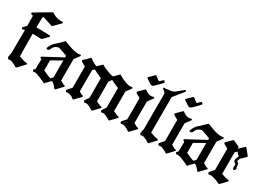

<svg xmlns="http://www.w3.org/2000/svg" viewBox="-13 -1863 3928 2862"><g transform="rotate(30 1951.0 -431.5)"><path d="M512 -851Q519 -857 515 -865.5Q511 -874 501 -874Q493 -874 488 -873H492Q491 -873 490 -872.5Q489 -872 488 -872H474Q422 -872 367 -897Q347 -906 321 -923Q313 -928 306 -923L43 -768Q37 -764 37 -756Q37 -744 44.5 -739.5Q52 -735 65 -733L63 -734Q66 -733 69 -733Q73 -733 77 -730Q77 -686 78 -644.5Q79 -603 79 -558L28 -507Q19 -498 28 -489L37 -480Q45 -472 54 -479Q61 -485 80 -489Q80 -479 80 -440Q80 -402 79 -319Q78 -236 78 -181Q78 -127 78 -97L63 -15L77 8Q79 13 83.5 15Q88 17 93 14Q101 11 115 11Q144 11 190 37V35Q196 39 205.5 45Q215 51 230 61Q241 67 250 59L356 -52Q364 -59 360 -67Q356 -75 347 -75Q334 -75 317 -78Q300 -81 282 -86.5Q264 -92 245.5 -98Q227 -104 212 -110Q212 -133 211 -150.5Q210 -168 210 -192Q209 -258 208.5 -332Q208 -406 208 -498Q225 -497 240 -497Q255 -497 282.5 -495.5Q310 -494 327 -494Q346 -494 355 -494Q357 -494 361 -496Q365 -498 366 -498L447 -580Q454 -587 450 -595Q446 -603 437 -603Q429 -603 421 -603.5Q413 -604 403 -604Q374 -604 337 -605.5Q300 -607 264 -607H254Q246 -607 232.5 -607.5Q219 -608 208 -607Q209 -654 209.5 -695Q210 -736 212 -781Q216 -785 219 -788Q222 -791 227 -794Q254 -785 276 -778Q298 -771 322 -762Q346 -755 363 -749.5Q380 -744 390 -739Q397 -736 403 -742Z M1009 -46Q1015 -53 1012 -60.5Q1009 -68 1000 -68Q982 -68 964 -81H965Q951 -89 942 -95Q933 -101 924 -104V-473L990 -563Q996 -571 989.5 -578.5Q983 -586 974 -583Q968 -580 959.5 -579Q951 -578 939 -578Q911 -578 872 -586.5Q833 -595 786 -612Q769 -618 747.5 -626.5Q726 -635 698 -646Q696 -648 691.5 -646.5Q687 -645 684 -643L598 -558Q586 -548 576 -540Q566 -532 560 -526Q519 -483 496 -423Q494 -419 496.5 -413.5Q499 -408 503 -406Q507 -403 509 -403Q513 -403 515 -403Q528 -403 545 -417Q562 -463 583 -482Q596 -495 615.5 -503Q635 -511 655 -514Q692 -501 729 -489Q766 -477 803 -463Q803 -454 803.5 -448.5Q804 -443 804 -434L490 -266Q488 -264 486 -260Q484 -256 484 -254Q484 -246 492 -241Q500 -236 509 -234H510Q510 -210 510 -188Q510 -166 509 -150Q508 -132 508 -110Q508 -89 508 -65L487 -45Q483 -41 482.5 -36Q482 -31 484 -27L490 -18Q497 -9 507 -13Q516 -15 525 -15Q542 -15 568.5 -7Q595 1 631 17Q688 40 714 55Q721 60 726.5 57Q732 54 734 47Q736 41 766 13Q767 11 778 -1Q789 -13 808 -29Q832 -23 865 11Q870 17 877.5 27Q885 37 895 49Q900 54 905.5 54.5Q911 55 916 51ZM803 -95Q801 -89 798 -86Q795 -83 792 -78Q786 -73 779.5 -66.5Q773 -60 767 -55Q754 -57 721.5 -70Q689 -83 630 -110V-282L803 -381Q802 -307 802.5 -236.5Q803 -166 803 -95Z M1937 -46Q1943 -53 1939.5 -60.5Q1936 -68 1926 -68Q1914 -68 1892 -77H1893Q1883 -83 1872 -87.5Q1861 -92 1850 -98Q1844 -100 1841.5 -101.5Q1839 -103 1835 -104V-442L1899 -529Q1905 -538 1899.5 -545Q1894 -552 1885 -549Q1878 -547 1870.5 -546Q1863 -545 1853 -545Q1830 -545 1797.5 -555Q1765 -565 1723 -583Q1718 -586 1700.5 -595Q1683 -604 1664 -615Q1662 -618 1657.5 -619Q1653 -620 1650 -623Q1644 -627 1636 -619L1562 -545Q1536 -546 1505 -556Q1474 -566 1433 -583Q1414 -591 1396.5 -599.5Q1379 -608 1358 -621Q1349 -626 1342 -619Q1325 -603 1308.5 -586Q1292 -569 1275 -553Q1258 -557 1239.5 -565Q1221 -573 1198 -588Q1192 -592 1181.5 -599Q1171 -606 1155 -619Q1145 -626 1137 -618L1049 -531Q1043 -525 1044 -518Q1045 -511 1052 -507Q1052 -507 1056 -503Q1062 -499 1066 -496.5Q1070 -494 1076 -491Q1086 -483 1101 -476Q1116 -469 1126 -463V-99L1063 -27Q1058 -18 1063 -11L1069 1Q1071 6 1076.5 7Q1082 8 1086 6Q1095 2 1106 2Q1121 2 1139 8Q1157 14 1175 23Q1186 31 1207 48Q1218 54 1226 46L1319 -51Q1325 -58 1321.5 -65.5Q1318 -73 1309 -73Q1303 -73 1295 -76Q1287 -79 1281 -83Q1273 -88 1262.5 -94.5Q1252 -101 1246 -104V-472Q1256 -479 1263 -486Q1270 -493 1277 -499Q1285 -495 1294.5 -490.5Q1304 -486 1310 -482L1348 -463Q1351 -462 1353 -462Q1356 -462 1358 -460Q1377 -451 1393.5 -443Q1410 -435 1419 -431V-95L1372 -25Q1370 -18 1372 -11L1379 1Q1382 6 1387 7Q1392 8 1397 6Q1405 2 1416 2Q1433 2 1451 8.5Q1469 15 1492 27V26Q1498 29 1507 35Q1516 41 1532 52Q1542 58 1550 51L1643 -46Q1649 -52 1645.5 -60Q1642 -68 1632 -68Q1625 -68 1612.5 -72.5Q1600 -77 1588 -83Q1585 -83 1579.5 -85.5Q1574 -88 1571 -89Q1565 -92 1556.5 -96.5Q1548 -101 1542 -104V-442Q1551 -455 1560.5 -468Q1570 -481 1578 -494Q1603 -481 1619 -474Q1635 -467 1647 -461Q1651 -459 1653 -459Q1656 -459 1658 -457Q1675 -448 1689.5 -441.5Q1704 -435 1713 -431V-95L1666 -25Q1662 -18 1666 -11L1673 1Q1679 12 1690 6Q1698 2 1710 2Q1725 2 1743.5 8.5Q1762 15 1785 27V26Q1791 29 1800.5 35Q1810 41 1825 52Q1835 58 1844 51Z M2270 -844Q2274 -848 2273.5 -853.5Q2273 -859 2269 -862L2260 -872Q2252 -879 2242 -873Q2230 -862 2218.5 -850Q2207 -838 2195 -826Q2186 -826 2163 -842L2164 -841Q2155 -850 2150.5 -853.5Q2146 -857 2141 -861Q2135 -866 2129 -870.5Q2123 -875 2117 -879Q2109 -885 2101 -876L2022 -798Q2011 -787 2023 -778Q2106 -716 2128 -716Q2148 -716 2169 -738L2244 -813ZM2273 -46Q2280 -52 2276 -60Q2272 -68 2262 -68Q2246 -68 2227 -81Q2214 -88 2204 -94.5Q2194 -101 2187 -104V-473L2253 -563Q2260 -571 2253 -579Q2246 -587 2236 -583Q2218 -575 2198 -575Q2182 -575 2162 -581Q2142 -587 2126 -597Q2121 -599 2113.5 -604Q2106 -609 2096 -618Q2086 -626 2078 -618L1989 -531Q1983 -525 1984.5 -518Q1986 -511 1993 -507Q1993 -507 1996 -503Q2002 -499 2006 -496Q2010 -493 2016 -491Q2028 -485 2042 -477Q2056 -469 2067 -463V-99L2005 -27Q1997 -18 2003 -11L2010 1Q2013 6 2017.5 7Q2022 8 2027 6Q2035 2 2046 2Q2062 2 2080 8.5Q2098 15 2122 27V26Q2128 29 2137.5 35Q2147 41 2162 52Q2172 58 2181 51Z M2613 -887Q2620 -896 2612 -905Q2604 -914 2594 -907L2485 -818H2486Q2445 -786 2372 -786Q2362 -782 2350.5 -781Q2339 -780 2332 -780Q2328 -780 2324 -780Q2319 -780 2313 -781Q2302 -784 2298 -773Q2294 -762 2304 -756Q2312 -750 2315 -748Q2316 -747 2320.5 -743.5Q2325 -740 2326 -739Q2341 -729 2354 -708V-93L2339 -20Q2339 -15 2341 -11L2348 1Q2351 6 2356 7Q2361 8 2366 6Q2373 2 2385 2Q2400 2 2419 8.5Q2438 15 2461 27V26Q2467 29 2476 35Q2485 41 2501 52Q2511 58 2519 51L2612 -46Q2618 -53 2615 -60.5Q2612 -68 2603 -68Q2592 -68 2576 -72.5Q2560 -77 2538 -83Q2523 -87 2508 -92Q2493 -97 2474 -104V-715Z M2919 -844Q2923 -848 2922.5 -853.5Q2922 -859 2918 -862L2909 -872Q2901 -879 2891 -873Q2879 -862 2867.5 -850Q2856 -838 2844 -826Q2835 -826 2812 -842L2813 -841Q2804 -850 2799.5 -853.5Q2795 -857 2790 -861Q2784 -866 2778 -870.5Q2772 -875 2766 -879Q2758 -885 2750 -876L2671 -798Q2660 -787 2672 -778Q2755 -716 2777 -716Q2797 -716 2818 -738L2893 -813ZM2922 -46Q2929 -52 2925 -60Q2921 -68 2911 -68Q2895 -68 2876 -81Q2863 -88 2853 -94.5Q2843 -101 2836 -104V-473L2902 -563Q2909 -571 2902 -579Q2895 -587 2885 -583Q2867 -575 2847 -575Q2831 -575 2811 -581Q2791 -587 2775 -597Q2770 -599 2762.5 -604Q2755 -609 2745 -618Q2735 -626 2727 -618L2638 -531Q2632 -525 2633.5 -518Q2635 -511 2642 -507Q2642 -507 2645 -503Q2651 -499 2655 -496Q2659 -493 2665 -491Q2677 -485 2691 -477Q2705 -469 2716 -463V-99L2654 -27Q2646 -18 2652 -11L2659 1Q2662 6 2666.5 7Q2671 8 2676 6Q2684 2 2695 2Q2711 2 2729 8.5Q2747 15 2771 27V26Q2777 29 2786.5 35Q2796 41 2811 52Q2821 58 2830 51Z M3469 -46Q3475 -53 3472 -60.5Q3469 -68 3460 -68Q3442 -68 3424 -81H3425Q3411 -89 3402 -95Q3393 -101 3384 -104V-473L3450 -563Q3456 -571 3449.5 -578.5Q3443 -586 3434 -583Q3428 -580 3419.5 -579Q3411 -578 3399 -578Q3371 -578 3332 -586.5Q3293 -595 3246 -612Q3229 -618 3207.5 -626.5Q3186 -635 3158 -646Q3156 -648 3151.5 -646.5Q3147 -645 3144 -643L3058 -558Q3046 -548 3036 -540Q3026 -532 3020 -526Q2979 -483 2956 -423Q2954 -419 2956.5 -413.5Q2959 -408 2963 -406Q2967 -403 2969 -403Q2973 -403 2975 -403Q2988 -403 3005 -417Q3022 -463 3043 -482Q3056 -495 3075.5 -503Q3095 -511 3115 -514Q3152 -501 3189 -489Q3226 -477 3263 -463Q3263 -454 3263.5 -448.5Q3264 -443 3264 -434L2950 -266Q2948 -264 2946 -260Q2944 -256 2944 -254Q2944 -246 2952 -241Q2960 -236 2969 -234H2970Q2970 -210 2970 -188Q2970 -166 2969 -150Q2968 -132 2968 -110Q2968 -89 2968 -65L2947 -45Q2943 -41 2942.5 -36Q2942 -31 2944 -27L2950 -18Q2957 -9 2967 -13Q2976 -15 2985 -15Q3002 -15 3028.5 -7Q3055 1 3091 17Q3148 40 3174 55Q3181 60 3186.5 57Q3192 54 3194 47Q3196 41 3226 13Q3227 11 3238 -1Q3249 -13 3268 -29Q3292 -23 3325 11Q3330 17 3337.5 27Q3345 37 3355 49Q3360 54 3365.5 54.5Q3371 55 3376 51ZM3263 -95Q3261 -89 3258 -86Q3255 -83 3252 -78Q3246 -73 3239.5 -66.5Q3233 -60 3227 -55Q3214 -57 3181.5 -70Q3149 -83 3090 -110V-282L3263 -381Q3262 -307 3262.5 -236.5Q3263 -166 3263 -95Z M3894 -523 3816 -620Q3812 -625 3806.5 -625.5Q3801 -626 3796 -621L3717 -547L3709 -538L3712 -561Q3713 -565 3710 -569Q3707 -573 3704 -575L3604 -620Q3596 -625 3589 -618L3500 -531Q3495 -525 3496 -518Q3497 -511 3504 -507Q3504 -507 3508 -503Q3514 -499 3518 -496Q3522 -493 3528 -491Q3538 -485 3553 -477Q3568 -469 3577 -463V-99L3515 -27Q3508 -18 3514 -11L3520 1Q3523 6 3528.5 7Q3534 8 3538 6Q3545 2 3560 2Q3578 2 3605.5 9.5Q3633 17 3664 27Q3673 31 3687 36.5Q3701 42 3722 53Q3725 55 3730.5 54Q3736 53 3738 51L3831 -46Q3837 -53 3833.5 -60.5Q3830 -68 3821 -68Q3801 -68 3766.5 -78Q3732 -88 3698 -100V-471Q3707 -480 3714.5 -487Q3722 -494 3731 -502Q3744 -486 3756 -474Q3768 -462 3782 -447Q3776 -438 3774.5 -435Q3773 -432 3771 -428Q3757 -396 3757 -374Q3757 -344 3787 -333Q3798 -330 3798 -314Q3798 -311 3797.5 -306.5Q3797 -302 3797 -299Q3796 -293 3795.5 -285.5Q3795 -278 3795 -272Q3795 -253 3806.5 -241Q3818 -229 3827 -242L3843 -262Q3850 -271 3841 -280Q3836 -285 3833 -319Q3832 -362 3805 -372Q3798 -373 3798 -379Q3798 -386 3802.5 -395.5Q3807 -405 3810 -417L3812 -426L3813 -427L3893 -503Q3902 -513 3894 -523Z"/></g></svg>

Font: MM Taunggyi
Style: Regular
Weight: 400
Designer: Khon Soe Zaw Thu
Version: Version 1.00 July 18, 2016, initial release